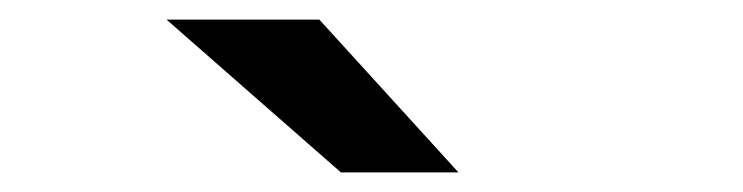

<svg xmlns="http://www.w3.org/2000/svg" viewBox="-20 -941 758 196"><path d="M328 -765 150 -921H306L448 -765Z"/></svg>

Font: Undotted
Style: Bold
Weight: 700
Designer: Delve Withrington, Dave Bailey, Thomas Jockin
Foundry: Delve Fonts LLC
Version: Version 4.000